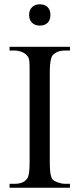

<svg xmlns="http://www.w3.org/2000/svg" viewBox="-20 -882 373 902"><path d="M24.9 0V-18.6H48.8Q69.3 -18.6 83.5 -24.2Q97.7 -29.8 107.4 -42.5Q119.1 -56.2 119.1 -117.7V-545.4Q119.1 -562.5 118.9 -574.5Q118.7 -586.4 117.7 -595Q116.7 -603.5 114.5 -609.4Q112.3 -615.2 108.4 -619.6Q99.1 -631.3 82.5 -637.9Q65.9 -644.5 48.8 -644.5H24.9V-662.1H308.6V-644.5H284.7Q245.6 -644.5 226.1 -620.6Q220.7 -612.3 217.3 -593.8Q213.9 -575.2 213.9 -545.4V-117.7Q213.9 -85.4 216.8 -67.9Q219.7 -50.3 225.1 -41.5Q227.5 -37.6 233.9 -33.4Q240.2 -29.3 248.8 -26.1Q257.3 -22.9 266.6 -20.8Q275.9 -18.6 284.7 -18.6H308.6V0ZM216.8 -812Q216.8 -788.1 203.6 -774.9Q190.4 -761.7 166.5 -761.7Q144 -761.7 130.4 -775.4Q116.7 -789.1 116.7 -812Q116.7 -834.5 130.4 -848.1Q144 -861.8 166.5 -861.8Q190.4 -861.8 203.6 -848.6Q216.8 -835.4 216.8 -812Z"/></svg>

Font: Doulos SIL Eur
Style: Regular
Weight: 400
Designer: Walt Agee, Victor Gaultney, Peter Martin, Debbi Hosken, Becca Hirsbrunner
Foundry: SIL International
Version: Version 5.000